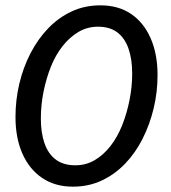

<svg xmlns="http://www.w3.org/2000/svg" viewBox="-20 -687 640 719"><path d="M253 12Q186 12 138 -20.5Q90 -53 64 -111.5Q38 -170 38 -249Q38 -313 52.5 -374Q67 -435 94.5 -488Q122 -541 160.5 -581Q199 -621 248 -644Q297 -667 356 -667Q423 -667 470.5 -635Q518 -603 544 -544Q570 -485 570 -406Q570 -342 555.5 -281.5Q541 -221 514 -167.5Q487 -114 448.5 -74Q410 -34 361 -11Q312 12 253 12ZM262 -68Q302 -68 335 -87.5Q368 -107 394 -140.5Q420 -174 437.5 -218Q455 -262 465 -312Q475 -362 475 -412Q475 -466 461 -505.5Q447 -545 419 -566Q391 -587 347 -587Q307 -587 274 -567.5Q241 -548 214.5 -514.5Q188 -481 170.5 -437Q153 -393 143 -343.5Q133 -294 133 -243Q133 -189 147 -149.5Q161 -110 189.5 -89Q218 -68 262 -68Z"/></svg>

Font: Source Code Pro ExtraLight Medium
Style: Italic
Weight: 500
Italic angle: -11°
Monospace: yes
Version: Version 1.016;hotconv 1.0.116;makeotfexe 2.5.65601